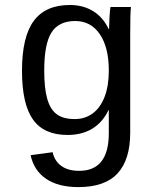

<svg xmlns="http://www.w3.org/2000/svg" viewBox="-20 -557 640 784"><path d="M300.3 207Q218.3 207 168.5 173.3Q118.7 139.6 105 76.7L194.8 64.5Q203.1 101.1 230.7 120.8Q258.3 140.6 303.2 140.6Q424.3 140.6 424.3 -13.2V-107.9H423.3Q399.4 -57.6 356.9 -31.7Q314.5 -5.9 255.9 -5.9Q159.2 -5.9 114.5 -69.1Q69.8 -132.3 69.8 -268.1Q69.8 -406.2 117.7 -471.4Q165.5 -536.6 265.1 -536.6Q320.3 -536.6 361.1 -511Q401.9 -485.4 423.8 -438H425.3Q425.3 -452.6 427.2 -487.5Q429.2 -522.5 431.2 -528.3H514.6Q511.7 -502 511.7 -418.9V-15.6Q511.7 95.2 460 151.1Q408.2 207 300.3 207ZM424.3 -269Q424.3 -363.3 387.7 -417.2Q351.1 -471.2 287.1 -471.2Q220.2 -471.2 190.4 -424.6Q160.6 -377.9 160.6 -269Q160.6 -195.3 173.1 -152.6Q185.5 -109.9 211.9 -90.3Q238.3 -70.8 285.6 -70.8Q327.1 -70.8 358.6 -94Q390.1 -117.2 407.2 -161.9Q424.3 -206.5 424.3 -269Z"/></svg>

Font: Liberation Mono
Style: Regular
Weight: 400
Monospace: yes
Designer: Steve Matteson
Foundry: Ascender Corporation
Version: Version 2.1.5